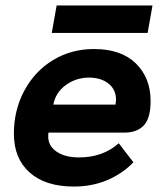

<svg xmlns="http://www.w3.org/2000/svg" viewBox="-20 -675 600 705"><path d="M31 -184Q31 -271 69.5 -342.5Q108 -414 175 -454.5Q242 -495 325 -495Q425 -495 479 -442Q533 -389 533 -304Q533 -241 508 -214.5Q483 -188 436 -188H158Q157 -183 157 -174Q157 -139 188 -118Q219 -97 270 -97Q358 -97 416 -149L470 -79Q429 -37 373.5 -13.5Q318 10 251 10Q147 10 89 -41.5Q31 -93 31 -184ZM404 -291Q406 -303 406 -309Q406 -346 378.5 -368Q351 -390 307 -390Q259 -390 221.5 -362.5Q184 -335 176 -291ZM188 -655H540L522 -554H170Z"/></svg>

Font: Niramit
Style: Bold Italic
Weight: 700
Italic angle: -10°
Designer: Katatrad Aksorn Co.,Ltd.
Foundry: Cadson Demak Co.,Ltd.
Version: Version 1.001; ttfautohint (v1.6)